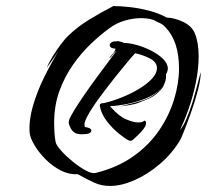

<svg xmlns="http://www.w3.org/2000/svg" viewBox="-20 -607 695 635"><path d="M344 8Q316 8 292.5 -2.5Q269 -13 237 -31Q209 -29 181.5 -43Q154 -57 131.5 -79.5Q109 -102 94.5 -126Q80 -150 78 -168Q75 -209 89 -257Q103 -305 126.5 -352.5Q150 -400 173 -437L134 -382Q140 -397 153 -418.5Q166 -440 181 -460Q196 -480 207 -490Q236 -518 274 -541.5Q312 -565 355 -587Q378 -587 409.5 -583.5Q441 -580 473.5 -571.5Q506 -563 531 -549Q557 -548 585 -535Q613 -522 624 -498Q637 -466 637 -421Q637 -379 627.5 -333Q618 -287 603.5 -246Q589 -205 575 -177Q586 -189 596 -212.5Q606 -236 614 -261Q617 -269 622 -287Q627 -305 632 -324Q637 -343 640.5 -356Q644 -369 644 -368Q644 -345 634.5 -308.5Q625 -272 612 -235.5Q599 -199 588.5 -173Q578 -147 576 -144Q549 -99 508.5 -64.5Q468 -30 424.5 -11Q381 8 344 8ZM296 -35Q369 -53 421.5 -90.5Q474 -128 507 -177Q540 -226 556 -279Q572 -332 572 -380Q572 -470 528 -516Q518 -527 507 -531.5Q496 -536 490 -540L488 -541Q470 -547 446 -547Q421 -547 393 -539Q365 -531 341 -513Q312 -492 280.5 -462Q249 -432 221.5 -393Q194 -354 176.5 -306Q159 -258 159 -199Q159 -185 160 -169.5Q161 -154 164 -137Q166 -127 182 -109Q198 -91 220 -73Q242 -55 263 -43.5Q284 -32 296 -35ZM405 -143Q396 -147 374.5 -164Q353 -181 333.5 -206Q314 -231 310 -258V-259Q310 -266 323 -266H324Q350 -272 380.5 -284Q411 -296 438 -312Q465 -328 482 -346Q499 -364 499 -382Q499 -402 475 -414Q451 -426 427 -431Q420 -424 402.5 -403Q385 -382 363 -354.5Q341 -327 320 -299Q307 -282 291.5 -259.5Q276 -237 266 -217Q256 -197 261 -187Q282 -184 282 -175Q282 -163 252 -163Q249 -163 246 -163Q243 -163 239 -164Q223 -166 214 -182.5Q205 -199 208 -208Q211 -219 225.5 -242.5Q240 -266 260 -295Q280 -324 301.5 -353Q323 -382 340.5 -405.5Q358 -429 366 -440Q357 -433 351.5 -424.5Q346 -416 341 -415Q346 -421 353 -429Q360 -437 362 -446Q343 -447 343 -458Q343 -463 349 -467Q355 -471 366 -470Q366 -471 368 -471Q372 -471 379 -469Q386 -467 390 -465Q407 -465 431 -458.5Q455 -452 479 -440Q503 -428 519 -412.5Q535 -397 535 -380Q535 -372 529 -361Q531 -333 512 -313.5Q493 -294 463.5 -282Q434 -270 402 -263.5Q370 -257 344 -256L347 -252Q374 -222 398 -212Q422 -202 437 -202Q451 -202 456 -207Q457 -208 458 -208Q463 -208 463 -199Q463 -191 453.5 -179Q444 -167 433 -157Q426 -151 420 -145Q414 -139 405 -143ZM377 -255Q383 -257 396.5 -260Q410 -263 425 -267Q440 -271 449 -274Q451 -275 464 -279.5Q477 -284 494 -297Q500 -302 507.5 -308.5Q515 -315 524 -329Q518 -316 511 -309Q504 -302 498 -297Q486 -287 472.5 -281Q459 -275 438 -267Q429 -263 411.5 -260Q394 -257 377 -255ZM347 -252 376 -255Q367 -254 359 -253Q351 -252 347 -252Z"/></svg>

Font: Smooch
Style: Regular
Weight: 400
Designer: Robert E. Leuschke
Foundry: Robert E. Leuschke
Version: Version 1.010; ttfautohint (v1.8.3)